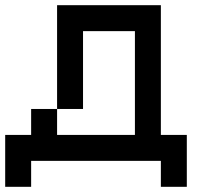

<svg xmlns="http://www.w3.org/2000/svg" viewBox="-20 -620 840 740"><path d="M0 -100H100V-200H200V-100H500V-500H300V-200H200V-600H600V-100H700V100H600V0H100V100H0Z"/></svg>

Font: Galmuri9 Regular
Style: Regular
Weight: 400
Designer: Lee Minseo (quiple)
Version: Version 2.399;hotconv 1.1.1;makeotfexe 2.6.0 DEVELOPMENT